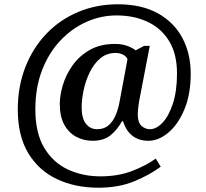

<svg xmlns="http://www.w3.org/2000/svg" viewBox="-20 -734 961 896"><path d="M439 142Q331 142 246 102Q161 62 112 -19Q63 -100 63 -223Q63 -330 98 -420Q133 -510 196 -576Q259 -642 344.5 -678Q430 -714 530 -714Q641 -714 716.5 -672Q792 -630 831 -557Q870 -484 870 -390Q870 -294 840.5 -223.5Q811 -153 765.5 -115Q720 -77 673 -77Q584 -77 554 -168H549Q528 -129 496 -103Q464 -77 412 -77Q371 -77 336 -95.5Q301 -114 280 -152Q259 -190 259 -248Q259 -289 273.5 -337.5Q288 -386 319 -429.5Q350 -473 399 -501Q448 -529 516 -529Q549 -529 573.5 -520Q598 -511 613 -499L653 -520H679L630 -266Q629 -263 626 -240Q623 -217 623 -199Q623 -162 640.5 -146.5Q658 -131 680 -131Q709 -131 738 -161Q767 -191 786.5 -249.5Q806 -308 806 -392Q806 -481 770 -541Q734 -601 670 -631.5Q606 -662 524 -662Q451 -662 383.5 -632Q316 -602 262 -545Q208 -488 176.5 -407Q145 -326 145 -224Q145 -113 186.5 -44Q228 25 297 57Q366 89 449 89Q532 89 597.5 63.5Q663 38 707 6L730 44Q679 82 606.5 112Q534 142 439 142ZM433 -131Q466 -131 486.5 -149Q507 -167 519 -195Q531 -223 537 -254L575 -458Q569 -472 553 -479.5Q537 -487 520 -487Q477 -487 446.5 -460.5Q416 -434 397 -393Q378 -352 369.5 -309.5Q361 -267 361 -234Q361 -182 381 -156.5Q401 -131 433 -131Z"/></svg>

Font: Noto Serif Lao Medium
Style: Regular
Weight: 500
Designer: Monotype Design Team
Foundry: Monotype Imaging Inc.
Version: Version 2.003; ttfautohint (v1.8.4.7-5d5b)